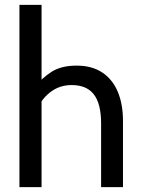

<svg xmlns="http://www.w3.org/2000/svg" viewBox="-20 -770 582 790"><path d="M60 0V-750H151V-405L119 -407Q153.5 -450.5 193.2 -475.2Q233 -500 295 -500Q358.5 -500 401 -471.5Q443.5 -443 464.8 -392Q486 -341 486 -273V0H396V-262Q396 -343 366.2 -381.5Q336.5 -420 275 -420Q228.5 -420 192.8 -395Q157 -370 136 -328L151 -383V0Z"/></svg>

Font: Cabin Resolve
Style: Regular-Resolve
Weight: 400
Designer: Pablo Impallari
Foundry: Pablo Impallari. http://www.impallari.com Igino Marini. http://www.ikern.com
Version: Version 3.001